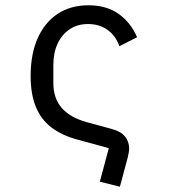

<svg xmlns="http://www.w3.org/2000/svg" viewBox="-20 -548 640 727"><path d="M392 13 271 -20Q213 -36 174 -66Q135 -96 115.5 -144Q96 -192 96 -260Q96 -344 123 -404Q150 -464 199 -496Q248 -528 315 -528Q383 -528 429 -495.5Q475 -463 499 -407L432 -373Q418 -413 387 -435Q356 -457 313 -457Q273 -457 243.5 -437Q214 -417 198 -382.5Q182 -348 182 -302V-234Q182 -176 213.5 -139.5Q245 -103 310 -85L402 -60Q437 -51 453 -31.5Q469 -12 469 14Q469 21 467.5 29.5Q466 38 464 47L434 159L358 140Z"/></svg>

Font: Lilex
Style: Regular
Weight: 400
Monospace: yes
Designer: Mike Abbink, Paul van der Laan, Pieter van Rosmalen, Mikhael Khrustik
Foundry: Mikhael Khrustik
Version: Version 2.510